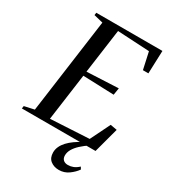

<svg xmlns="http://www.w3.org/2000/svg" viewBox="-242 -858 1060 1188"><g transform="rotate(30 288.0 -264.0)"><path d="M-15.5 0 -12.5 -18.5 58 -34 150.5 -709 85 -725 87.5 -743H560L554 -579.5H515L488.5 -700L260.5 -712.5L217 -397L442 -407.5L434 -357.5L213 -365.5L167 -31.5L442.5 -46.5L511.5 -187L559 -178.5L511 0ZM372 215.5Q336.5 215.5 312.2 196.2Q288 177 288 138.5Q288 116.5 297.5 96Q307 75.5 324.2 57Q341.5 38.5 364.8 22Q388 5.5 415 -9L441 -22L468 -15Q433 8 409 30.2Q385 52.5 372.8 74.2Q360.5 96 360.5 118Q360.5 138.5 372.5 149.8Q384.5 161 406 161Q424.5 161 443 153.8Q461.5 146.5 480.5 129L490 145Q471.5 171.5 441 193.5Q410.5 215.5 372 215.5Z"/></g></svg>

Font: Merriweather 144pt
Style: Italic
Weight: 400
Italic angle: -7.8°
Version: Version 2.101